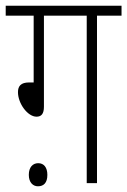

<svg xmlns="http://www.w3.org/2000/svg" viewBox="-20 -642 446 673"><path d="M134 -587H284V0H320V-587H406V-622H0V-587H98V-353H82C53 -353 43 -340 43 -319C43 -279 77 -233 108 -233C125 -233 134 -243 134 -268ZM81 -29C81 -2 96 11 113 11C133 11 146 -1 146 -29C146 -55 134 -70 114 -70C95 -70 81 -56 81 -29Z"/></svg>

Font: Noto Sans ExtraCondensed ExtraLight
Style: Regular
Weight: 200
Width: 2
Designer: Monotype Design Team
Foundry: Monotype Imaging Inc.
Version: Version 2.013